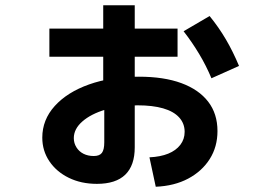

<svg xmlns="http://www.w3.org/2000/svg" viewBox="-20 -661 1040 731"><path d="M549 -62Q591 -64 620.5 -76Q650 -88 666.5 -109.5Q683 -131 683 -159Q683 -191 662 -214Q641 -237 601 -248.5Q561 -260 504 -260Q436 -260 381 -243.5Q326 -227 293.5 -198.5Q261 -170 261 -135Q261 -116 271 -100Q281 -84 298 -75.5Q315 -67 337 -67Q359 -67 368 -79Q377 -91 377 -119V-309H373V-641H493V-100Q493 -31 457 4Q421 39 349 39Q289 39 242 16Q195 -7 168 -47Q141 -87 141 -137Q141 -205 188.5 -257.5Q236 -310 319 -339.5Q402 -369 509 -369Q604 -369 670.5 -344.5Q737 -320 772.5 -274Q808 -228 808 -162Q808 -102 778.5 -55.5Q749 -9 696.5 19Q644 47 573 50ZM168 -445V-552H656V-445ZM785 -363Q765 -411 738 -456Q711 -501 679 -542L778 -600Q813 -557 840 -511Q867 -465 890 -410Z"/></svg>

Font: M PLUS 1 Thin
Style: Bold
Weight: 700
Version: Version 1.001